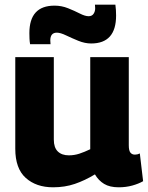

<svg xmlns="http://www.w3.org/2000/svg" viewBox="-20 -787 631 817"><path d="M206 10Q134 10 89.5 -30Q45 -70 45 -154V-544H209V-193Q209 -159 226 -142.5Q243 -126 273 -126Q296 -126 317.5 -133Q339 -140 364 -152V-544H528V-169Q528 -146 535 -137.5Q542 -129 554 -129Q565 -129 575 -134L589 -16Q570 -5 543 2.5Q516 10 485 10Q447 10 423 -4.5Q399 -19 384 -45Q341 -19 298.5 -4.5Q256 10 206 10ZM108 -599Q106 -611 105.5 -623Q105 -635 105 -646Q105 -763 212 -763Q242 -763 269.5 -752Q297 -741 319.5 -729.5Q342 -718 357 -718Q371 -718 378 -728Q385 -738 385 -752Q385 -761 384 -767H471Q474 -745 474 -721Q474 -602 368 -602Q341 -602 313 -613.5Q285 -625 261 -636.5Q237 -648 222 -648Q194 -648 194 -615Q194 -611 194.5 -606.5Q195 -602 195 -599Z"/></svg>

Font: Georama
Style: Bold
Weight: 700
Designer: Jean-Baptiste Levee
Foundry: Production Type
Version: Version 1.000